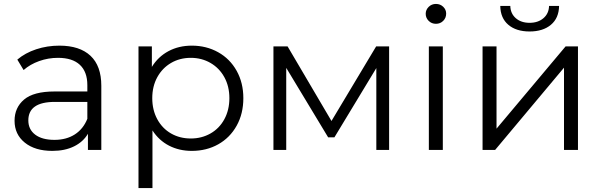

<svg xmlns="http://www.w3.org/2000/svg" viewBox="-20 -762 3060 976"><path d="M495 -326V0H427V-82Q403 -41 356.5 -18Q310 5 246 5Q158 5 106 -37Q54 -79 54 -148Q54 -215 102.5 -256Q151 -297 257 -297H424V-329Q424 -397 386 -432.5Q348 -468 275 -468Q225 -468 179 -451.5Q133 -435 100 -406L68 -459Q108 -493 164 -511.5Q220 -530 282 -530Q385 -530 440 -478.5Q495 -427 495 -326ZM424 -158V-244H259Q124 -244 124 -150Q124 -104 159 -77.5Q194 -51 257 -51Q317 -51 360 -78.5Q403 -106 424 -158Z M1217 -263Q1217 -184 1183 -123Q1149 -62 1089.5 -28.5Q1030 5 955 5Q891 5 839.5 -21.5Q788 -48 755 -99V194H684V-526H752V-422Q784 -474 836.5 -502Q889 -530 955 -530Q1029 -530 1089 -496.5Q1149 -463 1183 -402Q1217 -341 1217 -263ZM950 -468Q894 -468 849.5 -442Q805 -416 779.5 -369.5Q754 -323 754 -263Q754 -203 779.5 -156Q805 -109 849.5 -83.5Q894 -58 950 -58Q1005 -58 1050 -83.5Q1095 -109 1120.5 -156Q1146 -203 1146 -263Q1146 -323 1120.5 -369.5Q1095 -416 1050 -442Q1005 -468 950 -468Z M1958 -526V0H1893V-416L1680 -64H1648L1435 -417V0H1370V-526H1442L1665 -147L1892 -526Z M2160 -526H2231V0H2160ZM2144 -692Q2144 -712 2159 -727Q2174 -742 2196 -742Q2218 -742 2233 -727.5Q2248 -713 2248 -693Q2248 -671 2233 -656Q2218 -641 2196 -641Q2174 -641 2159 -656Q2144 -671 2144 -692Z M2433 -526H2504V-108L2855 -526H2918V0H2847V-418L2497 0H2433ZM2523 -732H2574Q2575 -693 2602 -669.5Q2629 -646 2672 -646Q2715 -646 2742.5 -669.5Q2770 -693 2771 -732H2822Q2821 -670 2780.5 -636Q2740 -602 2672 -602Q2604 -602 2564 -636Q2524 -670 2523 -732Z"/></svg>

Font: APTA Sans Regular
Style: Regular
Weight: 400
Version: Version 7.200